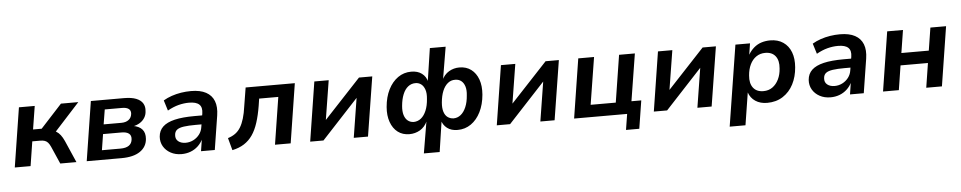

<svg xmlns="http://www.w3.org/2000/svg" viewBox="-44 -1054 7998 1598"><g transform="rotate(-5 3954.5 -254.5)"><path d="M42 0 120 -496H252L221 -302H293L471 -496H616L389 -247L367 -279Q394 -277 413 -265.5Q432 -254 447.5 -234Q463 -214 477 -183L557 0H422L358 -146Q348 -168 337 -180.5Q326 -193 310.5 -198.5Q295 -204 272 -204H206L174 0Z M643 0 721 -496H998Q1061 -496 1099.5 -480.5Q1138 -465 1154.5 -437.5Q1171 -410 1167 -373Q1166 -343 1151 -318.5Q1136 -294 1111 -278Q1086 -262 1051 -255L1052 -259Q1104 -250 1129 -221Q1154 -192 1150 -142Q1145 -76 1089.5 -38Q1034 0 933 0ZM777 -80H932Q978 -80 1003 -97.5Q1028 -115 1031 -150Q1034 -182 1013.5 -197.5Q993 -213 953 -213H798ZM810 -293H958Q996 -293 1019.5 -311Q1043 -329 1046 -362Q1048 -389 1029.5 -402.5Q1011 -416 976 -416H830Z M1435 10Q1384 10 1344.5 -11.5Q1305 -33 1284 -69Q1263 -105 1266 -150Q1270 -201 1304 -233Q1338 -265 1403.5 -280.5Q1469 -296 1570 -296H1648L1637 -222H1572Q1512 -222 1473.5 -216.5Q1435 -211 1416 -196.5Q1397 -182 1395 -153Q1392 -119 1415.5 -100Q1439 -81 1477 -81Q1511 -81 1541 -96Q1571 -111 1592 -138Q1613 -165 1618 -201L1636 -312Q1644 -363 1618.5 -387Q1593 -411 1533 -411Q1490 -411 1445.5 -399.5Q1401 -388 1353 -361L1326 -448Q1358 -467 1396 -480Q1434 -493 1475 -499.5Q1516 -506 1558 -506Q1635 -506 1683 -480Q1731 -454 1750 -405Q1769 -356 1758 -285L1713 0H1598L1614 -103H1617Q1600 -67 1572.5 -41.5Q1545 -16 1510 -3Q1475 10 1435 10Z M1859 14 1831 -89Q1867 -100 1893 -119Q1919 -138 1937 -167.5Q1955 -197 1968 -240Q1981 -283 1989 -342L2014 -496H2425L2347 0H2216L2278 -394H2118L2109 -335Q2096 -256 2076.5 -195.5Q2057 -135 2028 -93Q1999 -51 1957.5 -24.5Q1916 2 1859 14Z M2510 0 2588 -496H2708L2653 -153H2641L2961 -496H3072L2993 0H2874L2929 -345H2941L2621 0Z M3444 180 3489 -87H3491Q3468 -37 3427.5 -13.5Q3387 10 3339 10Q3282 10 3242 -20.5Q3202 -51 3182.5 -106Q3163 -161 3169 -232Q3176 -315 3207 -376.5Q3238 -438 3287 -472.5Q3336 -507 3398 -507Q3452 -507 3486.5 -481Q3521 -455 3532 -410H3528L3570 -689H3702L3655 -410H3650Q3673 -460 3713 -483.5Q3753 -507 3800 -507Q3858 -507 3898.5 -476.5Q3939 -446 3958.5 -392Q3978 -338 3972 -265Q3965 -183 3934 -121Q3903 -59 3853.5 -24.5Q3804 10 3741 10Q3688 10 3653.5 -16.5Q3619 -43 3608 -88L3616 -87L3576 180ZM3383 -88Q3418 -89 3444.5 -110.5Q3471 -132 3488 -172.5Q3505 -213 3509 -269Q3514 -316 3503.5 -347Q3493 -378 3472.5 -393.5Q3452 -409 3425 -409Q3390 -409 3363 -387.5Q3336 -366 3319.5 -325.5Q3303 -285 3298 -229Q3294 -184 3303.5 -153Q3313 -122 3333.5 -105.5Q3354 -89 3383 -88ZM3715 -89Q3749 -89 3776 -110.5Q3803 -132 3820.5 -173Q3838 -214 3842 -270Q3847 -314 3837.5 -344.5Q3828 -375 3807.5 -391.5Q3787 -408 3757 -408Q3722 -409 3695 -387Q3668 -365 3651.5 -325Q3635 -285 3630 -229Q3626 -182 3636 -151Q3646 -120 3667 -105Q3688 -90 3715 -89Z M4069 0 4147 -496H4267L4212 -153H4200L4520 -496H4631L4552 0H4433L4488 -345H4500L4180 0Z M5137 132 5158 0H4715L4793 -496H4925L4862 -102H5072L5134 -496H5266L5203 -102H5285L5248 132Z M5381 0 5459 -496H5579L5524 -153H5512L5832 -496H5943L5864 0H5745L5800 -345H5812L5492 0Z M5999 180 6106 -496H6228L6213 -400H6212Q6233 -436 6261 -460Q6289 -484 6323.5 -495Q6358 -506 6397 -506Q6461 -506 6505.5 -475.5Q6550 -445 6570.5 -391Q6591 -337 6585 -265Q6579 -186 6547 -124Q6515 -62 6459 -26Q6403 10 6328 10Q6270 10 6229.5 -17Q6189 -44 6173 -92H6174L6131 180ZM6305 -90Q6349 -90 6381 -113Q6413 -136 6432.5 -176Q6452 -216 6455 -267Q6461 -332 6432.5 -369Q6404 -406 6347 -406Q6304 -406 6271.5 -383.5Q6239 -361 6220 -321.5Q6201 -282 6197 -230Q6191 -165 6219.5 -127.5Q6248 -90 6305 -90Z M6857 10Q6806 10 6766.5 -11.5Q6727 -33 6706 -69Q6685 -105 6688 -150Q6692 -201 6726 -233Q6760 -265 6825.5 -280.5Q6891 -296 6992 -296H7070L7059 -222H6994Q6934 -222 6895.5 -216.5Q6857 -211 6838 -196.5Q6819 -182 6817 -153Q6814 -119 6837.5 -100Q6861 -81 6899 -81Q6933 -81 6963 -96Q6993 -111 7014 -138Q7035 -165 7040 -201L7058 -312Q7066 -363 7040.5 -387Q7015 -411 6955 -411Q6912 -411 6867.5 -399.5Q6823 -388 6775 -361L6748 -448Q6780 -467 6818 -480Q6856 -493 6897 -499.5Q6938 -506 6980 -506Q7057 -506 7105 -480Q7153 -454 7172 -405Q7191 -356 7180 -285L7135 0H7020L7036 -103H7039Q7022 -67 6994.5 -41.5Q6967 -16 6932 -3Q6897 10 6857 10Z M7296 0 7374 -496H7506L7476 -306H7705L7735 -496H7866L7788 0H7657L7689 -204H7460L7428 0Z"/></g></svg>

Font: Nunito Sans 9pt
Style: Bold Italic
Weight: 700
Italic angle: -9°
Version: Version 3.101;gftools[0.9.27]